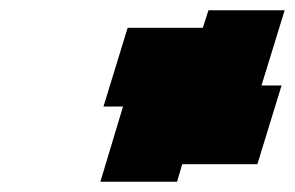

<svg xmlns="http://www.w3.org/2000/svg" viewBox="-20 -660 573 373"><path d="M181 -453H219L175 -307H324L334 -341H480L527 -494H488L533 -640H385L374 -606H228Z"/></svg>

Font: bitstorm
Style: obl
Weight: 400
Version: Version 0.2